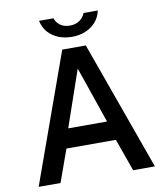

<svg xmlns="http://www.w3.org/2000/svg" viewBox="-96 -981 911 1059"><g transform="rotate(-10 359.5 -451.0)"><path d="M34 0 293.5 -723H425.5L685 0H563L498.5 -181.5H221.5L156.5 0ZM250.5 -289.5H468L359.5 -605ZM359 -783Q319.5 -783 285.2 -796.2Q251 -809.5 227.2 -836Q203.5 -862.5 195 -901.5H276Q283.5 -877 305.2 -861.5Q327 -846 359 -846Q390.5 -846 413 -861.5Q435.5 -877 444 -901.5H524Q516 -863.5 492.2 -837Q468.5 -810.5 434.2 -796.8Q400 -783 359 -783Z"/></g></svg>

Font: Public Sans Thin SemiBold
Style: Regular
Weight: 600
Version: Version 2.001